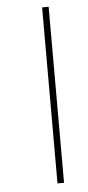

<svg xmlns="http://www.w3.org/2000/svg" viewBox="-53 -693 363 790"><g transform="rotate(-5 128.5 -298.5)"><path d="M152 -662V65H179V-662Z"/></g></svg>

Font: Noto Serif Sinhala ExtraCondensed Thin
Style: Regular
Weight: 100
Width: 2
Designer: Jelle Bosma - Monotype Design Team
Foundry: Monotype Imaging Inc.
Version: Version 2.007